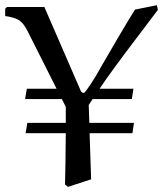

<svg xmlns="http://www.w3.org/2000/svg" viewBox="-43 -713 632 744"><path d="M303.2 -236.8H476.1L470.2 -196.8H304.2L310.1 -18.1L220.2 11.2L209 2Q210.9 -70.8 211.9 -196.8H56.2L63 -236.8H211.9Q211.9 -266.6 211.9 -298.8L196.8 -329.1H54.2L61 -369.1H176.3L63 -594.2Q46.9 -625.5 29.1 -635.7Q11.2 -646 -22.9 -650.9V-679.2L-16.1 -686H128.9L270 -360.8Q273.9 -353 282.2 -353Q286.1 -353 308.3 -386.7Q330.6 -420.4 352.1 -460Q361.8 -477.5 409.2 -558.1Q456.5 -638.7 480 -675.8L564.9 -692.9L568.8 -674.8Q420.9 -481 367.7 -405.3Q355 -387.2 342.8 -369.1H474.1L467.8 -329.1H315.9Q308.1 -317.9 300.8 -306.2Z"/></svg>

Font: Aref Ruqaa
Style: Regular
Weight: 400
Designer: Abdoulla Aref
Version: Version 0.7